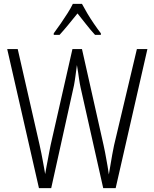

<svg xmlns="http://www.w3.org/2000/svg" viewBox="-20 -966 792 986"><path d="M737 -714 574 0H510L394 -516Q392 -525 390 -536Q388 -547 386 -560.5Q384 -574 381.5 -592Q379 -610 375 -632Q373 -616 371 -602Q369 -588 367.5 -575.5Q366 -563 364 -551.5Q362 -540 360 -528L243 0H180L17 -714H71L183 -223Q188 -199 192.5 -178.5Q197 -158 200 -139Q203 -120 206.5 -103.5Q210 -87 212 -72Q215 -91 218.5 -109Q222 -127 225.5 -145.5Q229 -164 232.5 -183Q236 -202 240 -221L352 -714H401L512 -220Q516 -202 519.5 -184Q523 -166 526 -148.5Q529 -131 532.5 -112Q536 -93 539 -70Q544 -98 548 -123Q552 -148 556.5 -172.5Q561 -197 566 -221L683 -714ZM401 -946Q412 -925 428 -898Q444 -871 462.5 -844Q481 -817 498 -795V-787H468Q445 -812 422 -841.5Q399 -871 378 -897Q357 -871 332 -840.5Q307 -810 286 -787H256V-795Q274 -819 292.5 -846Q311 -873 327.5 -899Q344 -925 354 -946Z"/></svg>

Font: Noto Sans Bengali Condensed Light
Style: Regular
Weight: 300
Width: 3
Designer: Jelle Bosma - Monotype Design Team
Foundry: Monotype Imaging Inc.
Version: Version 2.003